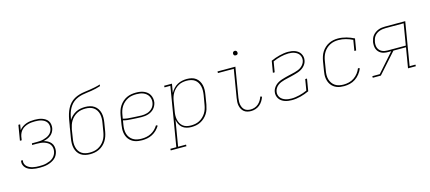

<svg xmlns="http://www.w3.org/2000/svg" viewBox="-64 -1365 4929 2199"><g transform="rotate(-15 2400.0 -265.0)"><path d="M249 8Q226 8 203.5 6Q181 4 160 -1Q139 -6 119.5 -15.5Q100 -25 85.5 -40Q71 -55 63.5 -76Q56 -97 60 -119Q60 -121 60.5 -122.5Q61 -124 61 -126H82Q81 -124 81 -123Q81 -122 81 -120Q77 -101 84 -82.5Q91 -64 104.5 -51.5Q118 -39 135 -31Q152 -23 171 -18.5Q190 -14 209.5 -12.5Q229 -11 249 -11Q270 -11 291 -12.5Q312 -14 333 -19.5Q354 -25 374.5 -33.5Q395 -42 412 -56.5Q429 -71 440 -91Q451 -111 454 -132Q458 -153 454 -174Q450 -195 438.5 -211.5Q427 -228 409.5 -238.5Q392 -249 372 -255.5Q352 -262 330.5 -264Q309 -266 288 -266H230L233 -285H291Q310 -285 329.5 -286.5Q349 -288 368.5 -293Q388 -298 407 -306Q426 -314 442.5 -327Q459 -340 469 -358.5Q479 -377 482 -396Q485 -416 481.5 -435Q478 -454 467.5 -469Q457 -484 441 -494Q425 -504 407 -509.5Q389 -515 369.5 -517Q350 -519 330 -519Q310 -519 289.5 -517Q269 -515 249 -509.5Q229 -504 209.5 -494Q190 -484 174.5 -468.5Q159 -453 149.5 -433.5Q140 -414 136 -394L129 -349H108L138 -530H159L148 -464Q164 -485 186 -500Q208 -515 232 -523.5Q256 -532 281 -535Q306 -538 331 -538Q353 -538 375.5 -535.5Q398 -533 418.5 -526Q439 -519 457 -507.5Q475 -496 487 -478.5Q499 -461 502.5 -438.5Q506 -416 503 -394Q499 -371 487 -349.5Q475 -328 456 -313Q437 -298 414.5 -289Q392 -280 369 -275Q394 -269 416 -257Q438 -245 453.5 -226Q469 -207 474 -181Q479 -155 475 -129Q471 -106 459.5 -83.5Q448 -61 429 -45Q410 -29 387.5 -18.5Q365 -8 342 -2Q319 4 295.5 6Q272 8 249 8Z M846 8Q817 8 789 1.5Q761 -5 738.5 -20Q716 -35 701 -58.5Q686 -82 679.5 -109Q673 -136 673.5 -165Q674 -194 679 -223L696 -325Q698 -339 700 -352Q702 -365 705 -378Q710 -409 715.5 -440Q721 -471 730.5 -502.5Q740 -534 755 -563.5Q770 -593 792.5 -618Q815 -643 844.5 -659.5Q874 -676 905.5 -685Q937 -694 968.5 -698Q1000 -702 1032 -707Q1064 -712 1095.5 -718.5Q1127 -725 1158 -735L1155 -716Q1128 -707 1100.5 -700.5Q1073 -694 1045.5 -689.5Q1018 -685 990.5 -682Q963 -679 935.5 -673Q908 -667 881 -656Q854 -645 831 -627Q808 -609 791 -585Q774 -561 763 -535Q752 -509 745.5 -481.5Q739 -454 734 -427Q749 -452 771 -472.5Q793 -493 819 -506.5Q845 -520 873 -525Q901 -530 929 -530Q957 -530 985 -523.5Q1013 -517 1035.5 -501.5Q1058 -486 1073 -463Q1088 -440 1094.5 -413Q1101 -386 1100.5 -357Q1100 -328 1095 -299L1078 -197Q1073 -169 1064 -142.5Q1055 -116 1039.5 -91.5Q1024 -67 1002 -47Q980 -27 954 -14.5Q928 -2 900.5 3Q873 8 846 8ZM846 -11Q871 -11 896.5 -15.5Q922 -20 945.5 -32Q969 -44 989 -62.5Q1009 -81 1023 -103.5Q1037 -126 1045 -150.5Q1053 -175 1057 -200L1074 -302Q1079 -328 1079.5 -354Q1080 -380 1074.5 -404.5Q1069 -429 1056 -450Q1043 -471 1023.5 -485Q1004 -499 979 -505Q954 -511 928 -511Q902 -511 877 -506.5Q852 -502 828.5 -490Q805 -478 785 -459.5Q765 -441 751 -418.5Q737 -396 729 -371.5Q721 -347 716 -323L700 -220Q695 -194 694.5 -168Q694 -142 699.5 -117.5Q705 -93 717.5 -72Q730 -51 750 -37Q770 -23 795 -17Q820 -11 846 -11Z M1463 8Q1441 8 1418.5 5Q1396 2 1375.5 -5.5Q1355 -13 1338 -25.5Q1321 -38 1308 -54.5Q1295 -71 1287 -91.5Q1279 -112 1276 -133.5Q1273 -155 1274 -178Q1275 -201 1279 -223L1297 -333Q1302 -361 1311 -388Q1320 -415 1336 -439.5Q1352 -464 1374.5 -484Q1397 -504 1423.5 -516.5Q1450 -529 1478 -533.5Q1506 -538 1533 -538Q1557 -538 1581 -534.5Q1605 -531 1626 -522Q1647 -513 1664.5 -499Q1682 -485 1693 -464.5Q1704 -444 1708 -420.5Q1712 -397 1708 -373Q1704 -354 1695 -335.5Q1686 -317 1672 -302Q1658 -287 1640 -276.5Q1622 -266 1602.5 -260Q1583 -254 1563.5 -252Q1544 -250 1525 -250Q1497 -250 1469.5 -252Q1442 -254 1414.5 -255Q1387 -256 1360.5 -259Q1334 -262 1308 -269L1300 -220Q1295 -193 1295 -165.5Q1295 -138 1302 -113.5Q1309 -89 1324.5 -68.5Q1340 -48 1362 -34.5Q1384 -21 1410 -16Q1436 -11 1463 -11Q1491 -11 1519 -16.5Q1547 -22 1573.5 -35.5Q1600 -49 1621.5 -70Q1643 -91 1659 -117L1677 -108Q1660 -80 1636.5 -57Q1613 -34 1584 -19Q1555 -4 1524.5 2Q1494 8 1463 8ZM1528 -268Q1545 -268 1562 -270Q1579 -272 1596 -277Q1613 -282 1628.5 -291.5Q1644 -301 1656.5 -314Q1669 -327 1676.5 -343Q1684 -359 1687 -376Q1691 -397 1687.5 -417.5Q1684 -438 1674 -455.5Q1664 -473 1648.5 -485.5Q1633 -498 1614.5 -505.5Q1596 -513 1575 -516Q1554 -519 1533 -519Q1508 -519 1482 -515Q1456 -511 1432 -499Q1408 -487 1387.5 -469Q1367 -451 1352.5 -428Q1338 -405 1330 -380.5Q1322 -356 1318 -330L1311 -288Q1337 -281 1364 -277.5Q1391 -274 1418.5 -273.5Q1446 -273 1473.5 -270.5Q1501 -268 1528 -268Z M1748 205V186H1819L1935 -511H1866V-530H1959L1941 -425Q1956 -452 1977 -474.5Q1998 -497 2024 -511.5Q2050 -526 2079 -532Q2108 -538 2136 -538Q2165 -538 2192.5 -531.5Q2220 -525 2241.5 -509Q2263 -493 2277 -469.5Q2291 -446 2297 -419.5Q2303 -393 2302 -364Q2301 -335 2296 -307L2278 -197Q2273 -170 2264.5 -143Q2256 -116 2240.5 -92Q2225 -68 2203 -48Q2181 -28 2155 -15Q2129 -2 2102 3Q2075 8 2047 8Q2018 8 1990 0.5Q1962 -7 1941 -24.5Q1920 -42 1907.5 -67Q1895 -92 1891 -120L1840 186H1934V205ZM2047 -11Q2072 -11 2097 -15.5Q2122 -20 2145.5 -32Q2169 -44 2189 -62.5Q2209 -81 2223 -103.5Q2237 -126 2245 -150.5Q2253 -175 2257 -200L2276 -310Q2280 -336 2280.5 -362Q2281 -388 2275.5 -412Q2270 -436 2257.5 -457.5Q2245 -479 2225.5 -493Q2206 -507 2181 -513Q2156 -519 2130 -519Q2106 -519 2081 -514.5Q2056 -510 2033 -497.5Q2010 -485 1991 -466.5Q1972 -448 1958.5 -426Q1945 -404 1937.5 -380Q1930 -356 1926 -331L1908 -221Q1903 -196 1902 -170Q1901 -144 1906 -120Q1911 -96 1922.5 -74.5Q1934 -53 1953 -38Q1972 -23 1996.5 -17Q2021 -11 2047 -11Z M2755 8Q2732 8 2710.5 2.5Q2689 -3 2672.5 -16Q2656 -29 2645.5 -48Q2635 -67 2630.5 -88.5Q2626 -110 2627 -133Q2628 -156 2632 -179L2687 -511H2499V-530H2711L2652 -176Q2649 -156 2648 -136Q2647 -116 2650.5 -97.5Q2654 -79 2662 -62Q2670 -45 2684 -33Q2698 -21 2716.5 -16Q2735 -11 2755 -11Q2778 -11 2802 -19Q2826 -27 2845 -43.5Q2864 -60 2877 -81Q2890 -102 2898 -126L2917 -119Q2908 -93 2893 -69Q2878 -45 2856 -27Q2834 -9 2807.5 -0.5Q2781 8 2755 8ZM2750 -654Q2744 -654 2738 -656Q2732 -658 2728.5 -663Q2725 -668 2724 -674Q2723 -680 2724 -686Q2725 -691 2727.5 -695Q2730 -699 2733.5 -701.5Q2737 -704 2741.5 -705.5Q2746 -707 2750 -707Q2757 -707 2762.5 -704.5Q2768 -702 2771.5 -697Q2775 -692 2776 -686Q2777 -680 2776 -674Q2776 -669 2773.5 -665Q2771 -661 2767 -658.5Q2763 -656 2759 -655Q2755 -654 2750 -654Z M3238 8Q3216 8 3194.5 5Q3173 2 3153.5 -5Q3134 -12 3117 -24Q3100 -36 3088.5 -53.5Q3077 -71 3072.5 -92Q3068 -113 3072 -135Q3075 -155 3086 -174Q3097 -193 3113 -208Q3129 -223 3148.5 -233.5Q3168 -244 3188 -250.5Q3208 -257 3228.5 -262.5Q3249 -268 3269.5 -273Q3290 -278 3310.5 -282.5Q3331 -287 3351.5 -292.5Q3372 -298 3392 -306Q3412 -314 3429.5 -327.5Q3447 -341 3459 -359.5Q3471 -378 3475 -399Q3478 -417 3474.5 -435Q3471 -453 3461.5 -467.5Q3452 -482 3437.5 -492Q3423 -502 3407 -508Q3391 -514 3372.5 -516.5Q3354 -519 3336 -519Q3313 -519 3289 -515.5Q3265 -512 3242 -506.5Q3219 -501 3195.5 -493Q3172 -485 3150 -475L3129 -351H3108L3131 -488Q3155 -499 3181 -508Q3207 -517 3232.5 -523.5Q3258 -530 3284.5 -534Q3311 -538 3336 -538Q3357 -538 3378.5 -535Q3400 -532 3419 -524.5Q3438 -517 3454 -505Q3470 -493 3480.5 -475.5Q3491 -458 3495 -437.5Q3499 -417 3495 -396Q3492 -375 3481 -356Q3470 -337 3454 -322Q3438 -307 3418.5 -296.5Q3399 -286 3379 -279.5Q3359 -273 3338.5 -267.5Q3318 -262 3297.5 -257Q3277 -252 3256.5 -247.5Q3236 -243 3215.5 -237.5Q3195 -232 3175 -224Q3155 -216 3137.5 -203Q3120 -190 3108 -171Q3096 -152 3093 -132Q3089 -113 3093.5 -94.5Q3098 -76 3108 -62Q3118 -48 3133 -38Q3148 -28 3165 -22Q3182 -16 3201 -13.5Q3220 -11 3238 -11Q3262 -11 3286 -14.5Q3310 -18 3333 -23.5Q3356 -29 3379.5 -37Q3403 -45 3425 -55L3447 -186H3468L3444 -42Q3420 -31 3394 -21.5Q3368 -12 3342.5 -5.5Q3317 1 3290.5 4.5Q3264 8 3238 8Z M3857 8Q3835 8 3813 5Q3791 2 3771 -6Q3751 -14 3734.5 -26.5Q3718 -39 3705.5 -56Q3693 -73 3685.5 -93Q3678 -113 3675 -134.5Q3672 -156 3673.5 -178.5Q3675 -201 3679 -223L3697 -333Q3702 -360 3710.5 -386.5Q3719 -413 3734.5 -437.5Q3750 -462 3772 -482Q3794 -502 3819.5 -514.5Q3845 -527 3872 -532.5Q3899 -538 3927 -538Q3953 -538 3978 -534Q4003 -530 4027 -523.5Q4051 -517 4073.5 -508Q4096 -499 4118 -488L4095 -351H4074L4095 -477Q4057 -496 4015 -507.5Q3973 -519 3927 -519Q3902 -519 3877 -514Q3852 -509 3828.5 -497Q3805 -485 3785.5 -467Q3766 -449 3752 -426.5Q3738 -404 3730 -379.5Q3722 -355 3718 -330L3700 -220Q3695 -194 3694.5 -167Q3694 -140 3701 -115.5Q3708 -91 3722.5 -70Q3737 -49 3758 -35.5Q3779 -22 3804.5 -16.5Q3830 -11 3857 -11Q3889 -11 3921 -19Q3953 -27 3981 -46Q4009 -65 4030 -92Q4051 -119 4063 -150L4083 -143Q4069 -109 4046 -79.5Q4023 -50 3992.5 -29.5Q3962 -9 3927 -0.5Q3892 8 3857 8Z M4198 0V-19H4286L4481 -239H4444Q4423 -239 4402.5 -242.5Q4382 -246 4364.5 -255Q4347 -264 4333.5 -279Q4320 -294 4313 -312.5Q4306 -331 4305 -352.5Q4304 -374 4307 -395Q4311 -414 4318 -433.5Q4325 -453 4338.5 -469.5Q4352 -486 4369.5 -498Q4387 -510 4406.5 -517.5Q4426 -525 4446 -527.5Q4466 -530 4485 -530H4725L4640 -19H4709V0H4616L4656 -239H4507L4294 0ZM4444 -258H4659L4701 -511H4485Q4468 -511 4450.5 -508.5Q4433 -506 4415.5 -500Q4398 -494 4382.5 -483.5Q4367 -473 4355.5 -458.5Q4344 -444 4337.5 -426.5Q4331 -409 4328 -392Q4325 -374 4325.5 -356Q4326 -338 4332 -321.5Q4338 -305 4349.5 -292.5Q4361 -280 4376 -272Q4391 -264 4408.5 -261Q4426 -258 4444 -258Z"/></g></svg>

Font: Iosevka Slab Thin Extended
Style: Italic
Weight: 100
Width: 7
Italic angle: -9°
Monospace: yes
Designer: Belleve Invis
Foundry: Belleve Invis
Version: Version 11.1.0; ttfautohint (v1.8.3)